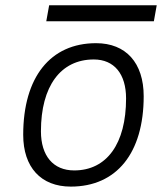

<svg xmlns="http://www.w3.org/2000/svg" viewBox="-20 -689 626 719"><path d="M245.1 9.8C416.5 9.8 518.1 -115.7 518.1 -328.6C518.1 -453.6 451.7 -527.3 339.8 -527.3C168.5 -527.3 66.9 -399.9 66.9 -184.1C66.9 -62.5 133.3 9.8 245.1 9.8ZM257.8 -50.8C179.2 -50.8 133.3 -105.5 133.3 -197.3C133.3 -366.2 207 -466.3 331.1 -466.3C407.7 -466.3 452.1 -412.1 452.1 -320.3C452.1 -150.9 379.9 -50.8 257.8 -50.8ZM153.3 -609.4H556.2L566.9 -669.4H164.1Z"/></svg>

Font: Cascadia Code NF Light
Style: Italic
Weight: 300
Italic angle: -10°
Monospace: yes
Designer: Aaron Bell
Foundry: Saja Typeworks
Version: Version 2404.023